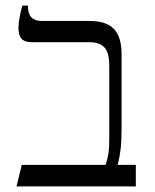

<svg xmlns="http://www.w3.org/2000/svg" viewBox="-20 -667 556 687"><path d="M58 -77H358Q366 -103 368.5 -120.5Q371 -138 371 -177V-432Q371 -479 353.5 -497.5Q336 -516 300 -516H92Q68 -516 57 -528.5Q46 -541 46 -567Q46 -582 50.5 -606.5Q55 -631 60 -647H80V-644Q80 -592 129 -592H301Q360 -592 387.5 -563.5Q415 -535 415 -473V-210Q415 -162 411.5 -132.5Q408 -103 401 -77H466V0H39Z"/></svg>

Font: Noto Serif Hebrew Light
Style: Regular
Weight: 300
Designer: Monotype Design Team
Foundry: Monotype Imaging Inc.
Version: Version 1.000